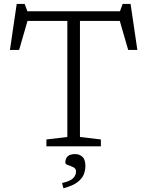

<svg xmlns="http://www.w3.org/2000/svg" viewBox="-20 -766 771 1005"><path d="M508 -36V0H223V-36L332.5 -49V-656.5H124L80 -504.5H32L67.5 -745.5H109L123.5 -707H608L622 -745.5H663.5L699 -504.5H651L607 -656.5H398.5V-49ZM305 192Q348.5 182 363.2 166.5Q378 151 378 131Q378 116.5 364 109.5Q350 102.5 336 98Q322 93.5 322 86Q322 40.5 373 40.5Q396 40.5 411.5 54.8Q427 69 427 103.5Q427 124.5 418.8 146.2Q410.5 168 385.8 187.2Q361 206.5 312 219.5Z"/></svg>

Font: Newsreader Caption Light
Style: Regular
Weight: 300
Designer: Hugues Gentile
Foundry: Production Type
Version: Version 1.001